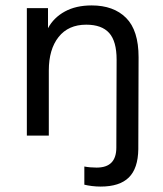

<svg xmlns="http://www.w3.org/2000/svg" viewBox="-20 -500 600 708"><path d="M351 188Q335 188 319 186Q303 184 291 181V114Q301 116 313 117Q325 118 336 118Q373 118 391 99.5Q409 81 409 44L410 -280Q410 -348 382.5 -378.5Q355 -409 298 -409Q232 -409 196 -363.5Q160 -318 160 -240V0H79V-470H157V-396Q178 -435 219 -457.5Q260 -480 318 -480Q399 -480 445 -434Q491 -388 491 -289L490 50Q489 121 455 154.5Q421 188 351 188Z"/></svg>

Font: Gantari
Style: Regular
Weight: 400
Designer: Anugrah Pasau
Foundry: Lafontype
Version: Version 1.000; ttfautohint (v1.8.3)